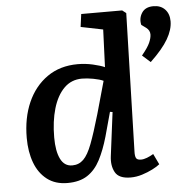

<svg xmlns="http://www.w3.org/2000/svg" viewBox="-55 -828 893 897"><g transform="rotate(-5 392.0 -380.0)"><path d="M550 -107Q549 -85 554 -75Q559 -65 577 -65Q590 -65 605.5 -71Q621 -77 636 -86L660 -36Q648 -26 625.5 -14.5Q603 -3 576 5.5Q549 14 522 14Q467 14 449.5 -17.5Q432 -49 438 -94L464 -298L452 -300L421 -187Q403 -124 379.5 -79Q356 -34 319.5 -10Q283 14 226 14Q169 14 130.5 -15.5Q92 -45 73 -96Q54 -147 54 -212Q54 -306 86 -378.5Q118 -451 178 -493Q238 -535 321 -535Q357 -535 392 -527Q427 -519 447 -510L454 -686L350 -707L358 -767H550L568 -753ZM255 -66Q286 -66 307.5 -87Q329 -108 348 -158Q367 -208 392 -294L435 -447Q418 -455 388.5 -460.5Q359 -466 335 -466Q285 -466 251 -432Q217 -398 199.5 -338.5Q182 -279 182 -203Q182 -139 200 -102.5Q218 -66 255 -66ZM662 -515 624 -549Q653 -584 662.5 -606Q672 -628 672 -644Q672 -663 655 -676L633 -692Q626 -723 642.5 -748.5Q659 -774 697 -774Q731 -774 751 -753Q771 -732 771 -697Q771 -658 745.5 -614Q720 -570 662 -515Z"/></g></svg>

Font: Literata 7pt SemiBold
Style: Italic
Weight: 600
Italic angle: -2°
Designer: Latin by Veronika Burian and Jose Scaglione. Greek by Irene Vlachou. Cyrillic by Vera Evstafieva
Foundry: TypeTogether
Version: Version 3.002